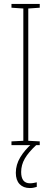

<svg xmlns="http://www.w3.org/2000/svg" viewBox="-20 -734 259 971"><path d="M181 0H38V-19L98 -22V-691L38 -695V-714H181V-695L123 -691V-22L181 -19ZM87 136Q87 193 132 193Q141 193 151.5 191Q162 189 166 188V211Q160 213 151 215Q142 217 131 217Q98 217 79 197Q60 177 60 140Q60 99 82.5 61.5Q105 24 143 -9L163 0Q124 36 105.5 68Q87 100 87 136Z"/></svg>

Font: Noto Sans Gujarati ExtraCondensed Thin
Style: Regular
Weight: 100
Width: 2
Designer: Jelle Bosma - Monotype Design Team, Universal Thirst
Foundry: Monotype Imaging Inc.
Version: Version 2.106; ttfautohint (v1.8.4.7-5d5b)